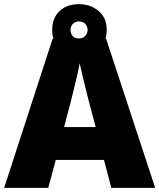

<svg xmlns="http://www.w3.org/2000/svg" viewBox="-20 -996 766 923"><path d="M515 -93 480 -227H248L212 -93H0L233 -810H490L726 -93ZM409 -502Q404 -521 395 -556.5Q386 -592 377 -630Q368 -668 363 -692Q359 -668 350.5 -632Q342 -596 333.5 -561Q325 -526 319 -502L288 -385H440ZM360 -729Q302 -729 266.5 -762Q231 -795 231 -852Q231 -910 266.5 -943Q302 -976 360 -976Q415 -976 454 -943Q493 -910 493 -853Q493 -795 454.5 -762Q416 -729 360 -729ZM360 -811Q377 -811 389 -822.5Q401 -834 401 -852Q401 -871 389 -882Q377 -893 360 -893Q343 -893 331 -882Q319 -871 319 -852Q319 -834 329.5 -822.5Q340 -811 360 -811Z"/></svg>

Font: Noto Sans Kannada UI Black
Style: Regular
Weight: 900
Designer: Jelle Bosma - Monotype Design Team
Foundry: Monotype Imaging Inc.
Version: Version 2.005; ttfautohint (v1.8.4.7-5d5b)